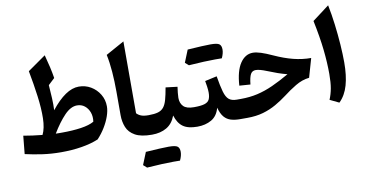

<svg xmlns="http://www.w3.org/2000/svg" viewBox="-92 -1041 2972 1554"><g transform="rotate(-10 1394.0 -264.5)"><path d="M570.8 -486.3Q624.5 -486.3 669.2 -460Q713.9 -433.6 741 -388.9Q768.1 -344.2 768.1 -290Q768.1 -253.4 752.9 -209.7Q737.8 -166 710.7 -121.6Q683.6 -77.1 647.5 -38.6Q586.9 -13.2 508.3 -0.5Q429.7 12.2 339.8 12.2Q258.8 12.2 184.8 1.5Q110.8 -9.3 45.4 -24.4L60.1 -172.9Q96.2 -166.5 135.5 -161.1Q174.8 -155.8 214.8 -151.9Q239.7 -202.6 241.5 -284.2Q243.2 -365.7 229.7 -467.3Q216.3 -568.8 195.3 -679.2L344.2 -783.7Q359.9 -725.6 370.1 -680.7Q380.4 -635.7 387.7 -589.4L335 -540Q339.4 -485.8 342 -431.9Q344.7 -377.9 342.3 -332.5Q401.9 -408.2 459 -447.3Q516.1 -486.3 570.8 -486.3ZM530.8 -338.9Q478.5 -338.9 426.3 -284.2Q374 -229.5 322.3 -143.6Q335.4 -143.1 348.4 -143.1Q361.3 -143.1 373.5 -143.1Q460.9 -143.1 530.5 -153.3Q600.1 -163.6 638.2 -186Q644.5 -227.5 632.1 -262.2Q619.6 -296.9 593.3 -317.9Q566.9 -338.9 530.8 -338.9Z M990.7 -783.7V-193.4Q1004.9 -177.7 1027.3 -168.9Q1049.8 -160.2 1088.4 -160.2H1088.9V0H1088.4Q998.5 0 950 -27.3Q901.4 -54.7 883.1 -100.1Q864.7 -145.5 864.7 -199.7V-393.1Q864.7 -479 858.6 -557.4Q852.5 -635.7 838.9 -699.7Z M1220.2 245.6Q1139.2 245.6 1002.4 255.4L973.6 230Q994.1 178.2 1014.6 128.4Q1148.4 119.1 1203.6 119.1Q1258.8 119.1 1275.6 132.1Q1292.5 145 1292.5 176.5Q1292.5 208 1274.4 246.1ZM1088.9 0Q1079.1 0 1074.2 -7.8Q1069.3 -15.6 1069.3 -36.6V-123.5Q1069.3 -144.5 1074.2 -152.3Q1079.1 -160.2 1088.9 -160.2Q1136.7 -160.2 1166.3 -168.9Q1195.8 -177.7 1213.1 -199.5Q1230.5 -221.2 1241.2 -259.8Q1252 -298.3 1262.2 -357.9L1358.4 -346.2Q1355 -320.8 1352.3 -297.9Q1349.6 -274.9 1349.6 -256.3Q1349.6 -212.4 1375 -186.3Q1400.4 -160.2 1460.9 -160.2H1461.4V0H1460.9Q1384.8 0 1344 -29.1Q1303.2 -58.1 1283.2 -123Q1258.8 -58.1 1208.7 -29.1Q1158.7 0 1088.9 0Z M1461.4 0Q1451.7 0 1446.8 -7.8Q1441.9 -15.6 1441.9 -36.6V-123.5Q1441.9 -144.5 1446.8 -152.3Q1451.7 -160.2 1461.4 -160.2Q1518.1 -160.2 1547.6 -169.2Q1577.1 -178.2 1587.9 -199.5Q1598.6 -220.7 1598.6 -257.3Q1598.6 -275.9 1594.7 -305.4Q1590.8 -335 1586.9 -353L1685.1 -374.5Q1698.7 -292 1712.2 -245.1Q1725.6 -198.2 1748.3 -179.2Q1771 -160.2 1812.5 -160.2H1813V0H1812.5Q1769.5 0 1736.8 -9.8Q1704.1 -19.5 1681.4 -46.1Q1658.7 -72.8 1645 -123.5Q1627.4 -57.1 1577.9 -28.6Q1528.3 0 1461.4 0ZM1697.3 -511.2Q1616.2 -511.2 1479.5 -501.5L1450.7 -526.9Q1471.2 -578.6 1491.7 -628.4Q1625.5 -637.7 1680.7 -637.7Q1735.8 -637.7 1752.7 -624.8Q1769.5 -611.8 1769.5 -580.3Q1769.5 -548.8 1751.5 -510.7Z M2005.9 -511.7Q2033.2 -511.7 2072 -499.3Q2110.8 -486.8 2166 -461.4Q2247.1 -424.3 2319.6 -406Q2392.1 -387.7 2464.4 -387.7L2419.9 -232.9Q2361.3 -226.6 2306.2 -193.4Q2251 -160.2 2204.6 -124Q2159.7 -90.3 2110.4 -62Q2061 -33.7 2002.7 -16.8Q1944.3 0 1872.1 0H1813Q1803.2 0 1798.3 -7.8Q1793.5 -15.6 1793.5 -36.6V-123.5Q1793.5 -144.5 1798.3 -152.3Q1803.2 -160.2 1813 -160.2H1846.7Q1919.9 -160.2 1983.6 -174.8Q2047.4 -189.5 2112.1 -218.8Q2176.8 -248 2252.4 -291.5Q2210.4 -302.7 2175.3 -314.9Q2140.1 -327.1 2095.7 -345.2Q2061.5 -358.9 2040.3 -364.3Q2019 -369.6 2004.4 -369.6Q1976.1 -369.6 1962.6 -345.5Q1949.2 -321.3 1942.9 -261.7L1852.5 -268.1Q1860.4 -389.2 1901.9 -450.4Q1943.4 -511.7 2005.9 -511.7Z M2673.3 -783.7Q2689 -707 2699.7 -620.8Q2710.4 -534.7 2716.1 -452.6Q2721.7 -370.6 2721.7 -306.2Q2721.7 -198.2 2699.5 -119.9Q2677.2 -41.5 2626.5 7.8L2551.8 -28.3Q2569.3 -70.3 2577.9 -117.4Q2586.4 -164.6 2586.4 -235.4Q2586.4 -327.6 2575 -433.8Q2563.5 -540 2534.7 -679.2Z"/></g></svg>

Font: Pinar Bold
Style: Regular
Weight: 700
Designer: Amin Abedi
Version: Version 3.000